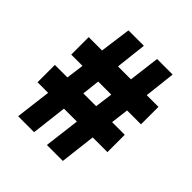

<svg xmlns="http://www.w3.org/2000/svg" viewBox="-192 -850 987 987"><g transform="rotate(45 301.5 -356.5)"><path d="M116 -194H39V-320H130L143 -417H61V-544H158L181 -713H293L274 -544H368L389 -713H502L483 -544H568V-417H467L455 -320H547V-194H440L417 0H301L325 -194H231L208 0H92ZM339 -320 352 -417H257L246 -320Z"/></g></svg>

Font: Nebula Sans Black
Style: Regular
Weight: 900
Designer: Paul D. Hunt for Adobe (as Source Sans)
Foundry: Nebula Entertainment & Broadcasting LLC
Version: Version 1.010